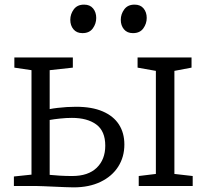

<svg xmlns="http://www.w3.org/2000/svg" viewBox="-20 -803 892 829"><path d="M579 0V-43L653 -52V-497L574 -511V-555H807V-511L733 -497V-52L812 -43V0ZM40 0V-41L116 -49V-500L42 -511V-555H294.5V-511L194.5 -500V-332Q209.5 -335 228.8 -337.2Q248 -339.5 268.8 -340.8Q289.5 -342 308.5 -342Q377 -342 423.5 -322Q470 -302 493.5 -265.5Q517 -229 517 -179Q517 -125 490.2 -83.2Q463.5 -41.5 414.2 -17.8Q365 6 297.5 6Q283 6 260.5 5Q238 4 213.5 3Q189 2 167.8 1Q146.5 0 133.5 0ZM291.5 -43Q361 -43 397.8 -78.8Q434.5 -114.5 434.5 -174Q434.5 -237 395.8 -265.5Q357 -294 290.5 -294Q266.5 -294 240 -291.2Q213.5 -288.5 194.5 -285V-48Q214 -46 239.2 -44.5Q264.5 -43 291.5 -43ZM335.5 -660Q311 -660 297.2 -676.5Q283.5 -693 283.5 -717.5Q283.5 -742 298.5 -762.5Q313.5 -783 342.5 -783H343.5Q368.5 -783 382 -766.5Q395.5 -750 395.5 -725.5Q395.5 -701 380.8 -680.5Q366 -660 336.5 -660ZM553.5 -660Q529 -660 515.2 -676.5Q501.5 -693 501.5 -717.5Q501.5 -742 516.5 -762.5Q531.5 -783 560.5 -783H561.5Q586.5 -783 600 -766.5Q613.5 -750 613.5 -725.5Q613.5 -701 598.8 -680.5Q584 -660 554.5 -660Z"/></svg>

Font: Merriweather 7pt Light
Style: Regular
Weight: 300
Designer: Eben Sorkin
Foundry: Eben Sorkin
Version: Version 2.200;gftools[0.9.31]